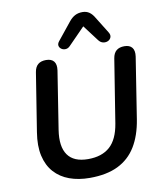

<svg xmlns="http://www.w3.org/2000/svg" viewBox="-101 -1032 940 1122"><g transform="rotate(-10 369.0 -471.0)"><path d="M341 10Q274 10 220.5 -9.5Q167 -29 131.5 -68.5Q96 -108 82.5 -167.5Q69 -227 82 -307L137 -653Q142 -684 159.5 -698.5Q177 -713 207 -713Q239 -713 253.5 -695Q268 -677 263 -642L209 -298Q194 -201 229.5 -150.5Q265 -100 350 -100Q432 -100 479.5 -142.5Q527 -185 542 -277L602 -653Q607 -684 624.5 -698.5Q642 -713 672 -713Q703 -713 717.5 -695Q732 -677 727 -642L670 -279Q655 -185 615.5 -120.5Q576 -56 508.5 -23Q441 10 341 10ZM359 -770Q347 -757 332.5 -756Q318 -755 307 -762.5Q296 -770 293.5 -782Q291 -794 302 -808L385 -911Q402 -932 421 -942Q440 -952 465 -952Q489 -952 506 -940Q523 -928 536 -905L595 -810Q606 -793 601.5 -779.5Q597 -766 584 -759.5Q571 -753 555 -756Q539 -759 527 -775L456 -869Z"/></g></svg>

Font: Nunito ExtraLight
Style: Italic
Weight: 200
Italic angle: -9°
Designer: Vernon Adams
Foundry: Vernon Adams
Version: Version 3.602